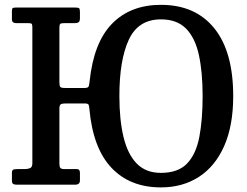

<svg xmlns="http://www.w3.org/2000/svg" viewBox="-20 -782 1046 813"><path d="M254.5 -409.5H338.5Q354 -409.5 356 -417.5Q358 -425.5 359.5 -438.5Q377 -603 455 -682.2Q533 -761.5 661.5 -761.5Q807 -761.5 887.2 -662.5Q967.5 -563.5 967.5 -375Q967.5 -250.5 929.5 -164.2Q891.5 -78 822.5 -33.2Q753.5 11.5 661.5 11.5Q530.5 11.5 452 -71.5Q373.5 -154.5 358.5 -321Q357.5 -334 355 -339Q352.5 -344 337.5 -344H257.5Q243 -344 237.2 -340.2Q231.5 -336.5 231.5 -322V-88Q231.5 -75.5 235.8 -70.8Q240 -66 251.5 -66H306Q318.5 -66 318.5 -50V-17.5Q318.5 0 298 0H51Q40 0 35.2 -3.5Q30.5 -7 30.5 -17.5V-50.5Q30.5 -60 35 -63Q39.5 -66 54 -66H84.5Q97.5 -66 107.2 -70Q117 -74 117 -91V-665.5Q117 -676 115 -680Q113 -684 101 -684H49Q30.5 -684 30.5 -700V-735Q30.5 -745.5 33.8 -747.8Q37 -750 47 -750H299.5Q311.5 -750 315 -747Q318.5 -744 318.5 -731.5V-705.5Q318.5 -692 313 -688Q307.5 -684 297 -684H251.5Q238.5 -684 235 -680.8Q231.5 -677.5 231.5 -664.5V-435.5Q231.5 -419.5 234.8 -414.5Q238 -409.5 254.5 -409.5ZM485.5 -375Q485.5 -275 503 -202Q520.5 -129 559 -89.5Q597.5 -50 661.5 -50Q734 -50 772 -89.5Q810 -129 824 -202Q838 -275 838 -375Q838 -477 822 -549.8Q806 -622.5 767.5 -661.2Q729 -700 661.5 -700Q565.5 -700 525.5 -614Q485.5 -528 485.5 -375Z"/></svg>

Font: Besley* Narrow Medium
Style: Regular
Weight: 500
Width: 4
Designer: Owen Earl
Foundry: indestructible type*
Version: Version 3.000; ttfautohint (v1.8.3)